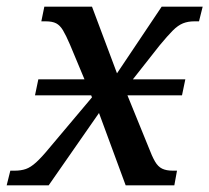

<svg xmlns="http://www.w3.org/2000/svg" viewBox="-40 -556 628 576"><path d="M65 -270 75 -318H516L506 -270ZM-20 0 -9 -44H4Q23 -44 37.5 -49Q52 -54 68.5 -69Q85 -84 108 -112L236 -264L170 -422Q158 -450 149 -465Q140 -480 128.5 -486Q117 -492 97 -492H84L93 -536H236L311 -336L445 -536H568L557 -492H543Q524 -492 509 -486Q494 -480 478.5 -464.5Q463 -449 439 -420L335 -288L405 -116Q416 -87 425 -71.5Q434 -56 446.5 -50Q459 -44 478 -44H491L483 0H337L257 -217L106 0Z"/></svg>

Font: ET Text
Style: Italic
Weight: 470
Italic angle: -12°
Designer: Monotype Design Team
Foundry: Monotype Imaging Inc.
Version: Version 2.009